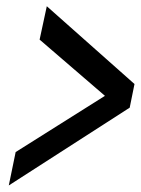

<svg xmlns="http://www.w3.org/2000/svg" viewBox="-20 -656 441 601"><path d="M7.5 -75.5 386 -319 401 -393 126.5 -636.5 104 -532 308.5 -356 29 -180Z"/></svg>

Font: League Gothic SemiCondensed Italic
Style: Regular
Weight: 400
Width: 4
Designer: The League of Moveable Type
Version: Version 1.600; ttfautohint (v1.8.3)